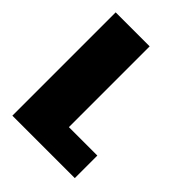

<svg xmlns="http://www.w3.org/2000/svg" viewBox="-163 -626 711 711"><g transform="rotate(45 192.5 -270.5)"><path d="M203 -118H352V0H25V-541H203Z"/></g></svg>

Font: Montserrat arm2
Style: Bold
Weight: 700
Designer: Julieta Ulanovsky
Foundry: Julieta Ulanovsky
Version: Version 6.000